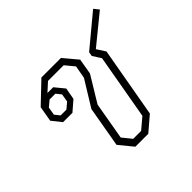

<svg xmlns="http://www.w3.org/2000/svg" viewBox="-158 -786 945 945"><g transform="rotate(-45 314.5 -313.5)"><path d="M216 -72 253 -284 336 -419 348 -486 309 -533H200L156 -493H196L237 -443L226 -382L174 -337H109L69 -387L83 -467L189 -568H325L386 -495L372 -413L290 -278L256 -83L295 -35H350L407 -83L467 -424L439 -468L443 -490L608 -627L629 -601L477 -477L506 -432L441 -65L365 0H275ZM164 -369 195 -395 202 -437 181 -463H141L110 -437L103 -395L124 -369Z"/></g></svg>

Font: Chakra Petch ExtraLight
Style: Italic
Weight: 275
Italic angle: -10°
Designer: Katatrad Aksorn Co.,Ltd.
Foundry: Cadson Demak Co.,Ltd.
Version: Version 1.000; ttfautohint (v1.6)